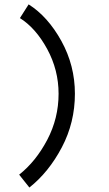

<svg xmlns="http://www.w3.org/2000/svg" viewBox="-20 -773 490 861"><path d="M315.9 -352.5Q315.9 -223.6 257.3 -112.3Q198.7 -1 111.8 67.9L65.9 10.3Q141.1 -49.3 191.9 -146Q242.7 -242.7 242.7 -352.5Q242.7 -459 191.7 -553Q140.6 -647 69.3 -691.9L108.4 -753.4Q194.8 -698.7 255.4 -588.9Q315.9 -479 315.9 -352.5Z"/></svg>

Font: Anka/Coder Narrow
Style: Regular
Weight: 400
Width: 3
Monospace: yes
Version: Version 001.100